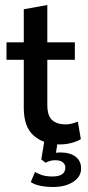

<svg xmlns="http://www.w3.org/2000/svg" viewBox="-20 -567 351 767"><path d="M219 10Q156 10 115.5 -24.5Q75 -59 75 -136V-328H6V-398H75V-530L169 -547V-398H279V-328H169V-149Q169 -104 188.5 -87Q208 -70 242 -70Q255 -70 268 -73.5Q281 -77 291 -81L303 -11Q288 -2 265.5 4Q243 10 219 10ZM192 180Q165 180 140.5 175Q116 170 103 160L120 120Q131 127 148 132.5Q165 138 190 138Q241 138 241 102Q241 90 231 81.5Q221 73 201 73Q192 73 183 75Q174 77 162 83L145 70L158 -10H212L201 59L176 52Q187 47 198 44.5Q209 42 220 42Q260 42 282 59Q304 76 304 106Q304 139 272.5 159.5Q241 180 192 180Z"/></svg>

Font: Rokkitt SemiBold Medium
Style: Regular
Weight: 500
Version: Version 3.103